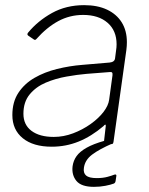

<svg xmlns="http://www.w3.org/2000/svg" viewBox="-20 -560 578 746"><path d="M382 -70Q335 -30 285.5 -10Q236 10 181 10Q109 10 68.5 -23Q28 -56 28 -113Q28 -164 51.5 -199.5Q75 -235 114 -257.5Q153 -280 201.5 -292Q250 -304 300 -308L406 -317Q425 -319 427 -333L431 -364Q432 -370 432.5 -376Q433 -382 433 -388Q433 -441 398 -471.5Q363 -502 303 -502Q251 -502 206.5 -478Q162 -454 121 -408Q118 -405 116 -405Q114 -405 111 -407L89 -422Q87 -424 86.5 -426.5Q86 -429 89 -433Q127 -479 182 -509.5Q237 -540 307 -540Q359 -540 396 -522.5Q433 -505 453 -473Q473 -441 473 -396Q473 -389 472.5 -381.5Q472 -374 471 -366L421 -9Q420 -3 418 -1.5Q416 0 411 0H393Q389 0 386 -2.5Q383 -5 384 -10L391 -71Q391 -81 382 -70ZM417 -267Q418 -275 415.5 -278Q413 -281 406 -280L316 -273Q281 -270 238.5 -262.5Q196 -255 158 -239Q120 -223 95.5 -193.5Q71 -164 71 -118Q71 -75 102.5 -51.5Q134 -28 189 -28Q227 -28 264 -42Q301 -56 332 -78Q364 -101 382.5 -125.5Q401 -150 404 -172ZM262 86Q265 64 277.5 46.5Q290 29 316.5 14Q343 -1 386 -13L418 -3Q365 20 337.5 41Q310 62 306 92Q303 112 314.5 122Q326 132 356 132Q380 132 398 127Q416 122 423 119Q428 117 430.5 118.5Q433 120 432 124L429 144Q428 148 426.5 150Q425 152 423 153Q410 158 389 162Q368 166 345 166Q296 166 277 143Q258 120 262 86Z"/></svg>

Font: Libre Franklin Thin Thin
Style: Italic
Weight: 250
Italic angle: -8°
Version: Version 3.000